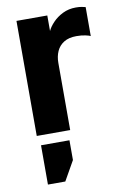

<svg xmlns="http://www.w3.org/2000/svg" viewBox="-87 -594 564 871"><g transform="rotate(-10 195.0 -158.5)"><path d="M50 0V-530H192V-458.3Q199.8 -476.3 218.8 -496.3Q237.7 -516.3 265 -529.8Q292.3 -543.2 325.3 -543.2Q341.5 -543.2 351.7 -541.2Q361.8 -539.2 370 -537.3V-403.7Q365 -407 346.9 -410.9Q328.8 -414.8 305.5 -414.8Q270.3 -414.8 247.8 -400.7Q225.3 -386.7 214.7 -363Q204 -339.3 204 -309.3V0ZM61.7 226V45H192.7V136L141.7 226Z"/></g></svg>

Font: Golos Text
Style: Regular
Weight: 400
Designer: A.Korolkova, Vitaly Kuzmin
Foundry: ParaType Ltd
Version: Version 2.004